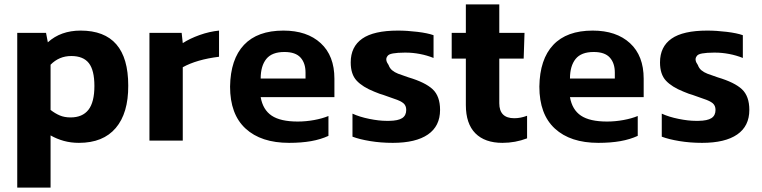

<svg xmlns="http://www.w3.org/2000/svg" viewBox="-20 -632 3426 863"><path d="M207.3 211.1V-23.4Q235 -7.5 266.8 1.3Q298.6 10.1 334.8 10.1Q443.6 10.1 500.3 -56.7Q557.1 -123.4 556.4 -247.4Q556.4 -494.5 342.4 -494.5Q253 -494.5 195 -441.8L186.9 -484.4H57.5V211.1ZM207.3 -137.9V-341.1Q245.7 -380.2 300.3 -380.2Q354.3 -380.2 379.3 -348.3Q404.3 -316.5 404.3 -245.4Q404.3 -172.8 377.5 -138.5Q350.6 -104.2 297.2 -104.2Q269.6 -104.2 248.7 -113.1Q227.7 -122 207.3 -137.9Z M801.5 0V-329.8Q864.2 -364.5 964.5 -376.9V-494.5Q921.2 -490.2 877.3 -474.6Q833.5 -459 801.5 -438.2L796.5 -484.4H651.7V0Z M1456.3 -21.3V-110.6Q1429.1 -99.3 1392.1 -92.5Q1355 -85.7 1318.6 -85.7Q1240.6 -85.7 1201.1 -112.2Q1161.6 -138.7 1151.7 -195.3H1483.1V-278.2Q1483.1 -381.4 1421.6 -437.9Q1360.2 -494.5 1253.8 -494.5Q1137.3 -494.5 1076.6 -430.2Q1016 -365.9 1014.1 -242.8Q1014.1 -118.2 1083.8 -54.1Q1153.5 10.1 1279.3 10.1Q1334.7 10.1 1378.3 2.4Q1421.9 -5.4 1456.3 -21.3ZM1258.5 -398.3Q1308.2 -398.3 1330.8 -373.3Q1353.3 -348.3 1353.3 -305.9V-279.1H1151.7Q1151.7 -335.5 1177 -367Q1202.3 -398.4 1258.5 -398.3Z M1958 -137.9Q1958 -199.6 1924.8 -230.7Q1891.6 -261.8 1816 -284.3Q1785.5 -294.4 1769.4 -300.7Q1753.3 -307.1 1742.5 -316.2Q1731.7 -325.3 1726.6 -339.8Q1709.6 -363.2 1720.6 -378.4Q1725.6 -388.3 1746.1 -391.8Q1766.5 -395.4 1797.8 -395.5Q1802.1 -395.5 1805.1 -395.5Q1834.8 -395.5 1867.1 -389.4Q1899.4 -383.3 1928.7 -371.5V-473.8Q1902.2 -483.3 1855.9 -488.9Q1809.7 -494.5 1768.7 -494.5Q1660.1 -494.5 1608.2 -458.3Q1556.4 -422.1 1556.4 -351.5Q1556.4 -298.1 1583.1 -269.5Q1609.8 -240.9 1662 -220.1Q1675 -215 1686.1 -210.6Q1692.7 -208.6 1701.9 -205.7Q1728.8 -195.8 1751.8 -188Q1780.7 -178.6 1793.3 -168Q1805.9 -157.3 1805.9 -137.9Q1805.9 -112.9 1787.7 -101.1Q1769.5 -89.3 1729.1 -88.8Q1722 -88.8 1716.9 -88.8Q1683.8 -88.8 1640.2 -97.6Q1596.6 -106.3 1564.3 -121.2V-17.7Q1595.2 -5.9 1643.4 2.1Q1691.7 10.1 1745.7 10.1Q1848.9 10.1 1903.5 -27.5Q1958 -65.1 1958 -137.9Z M2349.1 -10.2V-111.7Q2319.9 -100.6 2291.7 -100.6Q2224.2 -100.6 2224.2 -167.9V-368.7H2333.8L2337.6 -484.4H2224.2V-612.3H2073.9V-484.4H2010.3V-368.7H2073.9V-160.1Q2073.9 -76 2116.6 -32.9Q2159.3 10.1 2238.4 10.1Q2296.3 10.1 2349.1 -10.2Z M2846.5 -21.3V-110.6Q2819.3 -99.3 2782.2 -92.5Q2745.2 -85.7 2708.8 -85.7Q2630.8 -85.7 2591.3 -112.2Q2551.8 -138.7 2541.9 -195.3H2873.2V-278.2Q2873.2 -381.4 2811.8 -437.9Q2750.3 -494.5 2644 -494.5Q2527.4 -494.5 2466.8 -430.2Q2406.1 -365.9 2404.3 -242.8Q2404.3 -118.2 2474 -54.1Q2543.7 10.1 2669.4 10.1Q2724.9 10.1 2768.4 2.4Q2812 -5.4 2846.5 -21.3ZM2648.7 -398.3Q2698.4 -398.3 2720.9 -373.3Q2743.5 -348.3 2743.5 -305.9V-279.1H2541.9Q2541.9 -335.5 2567.2 -367Q2592.5 -398.4 2648.7 -398.3Z M3348.1 -137.9Q3348.1 -199.6 3315 -230.7Q3281.8 -261.8 3206.1 -284.3Q3175.7 -294.4 3159.6 -300.7Q3143.4 -307.1 3132.6 -316.2Q3121.8 -325.3 3116.7 -339.8Q3099.8 -363.2 3110.8 -378.4Q3115.7 -388.3 3136.2 -391.8Q3156.7 -395.4 3188 -395.5Q3192.2 -395.5 3195.3 -395.5Q3224.9 -395.5 3257.3 -389.4Q3289.6 -383.3 3318.9 -371.5V-473.8Q3292.3 -483.3 3246.1 -488.9Q3199.8 -494.5 3158.9 -494.5Q3050.2 -494.5 2998.4 -458.3Q2946.6 -422.1 2946.6 -351.5Q2946.6 -298.1 2973.2 -269.5Q2999.9 -240.9 3052.2 -220.1Q3065.2 -215 3076.2 -210.6Q3082.9 -208.6 3092 -205.7Q3119 -195.8 3141.9 -188Q3170.9 -178.6 3183.5 -168Q3196.1 -157.3 3196.1 -137.9Q3196.1 -112.9 3177.9 -101.1Q3159.7 -89.3 3119.2 -88.8Q3112.2 -88.8 3107.1 -88.8Q3074 -88.8 3030.4 -97.6Q2986.7 -106.3 2954.5 -121.2V-17.7Q2985.4 -5.9 3033.6 2.1Q3081.9 10.1 3135.9 10.1Q3239.1 10.1 3293.6 -27.5Q3348.1 -65.1 3348.1 -137.9Z"/></svg>

Font: Arad-FD-VF Thin
Style: Regular
Weight: 100
Designer: Mohammad Darvishi
Version: Version 1.010;September 21, 2024;FontCreator 15.0.0.2992 64-